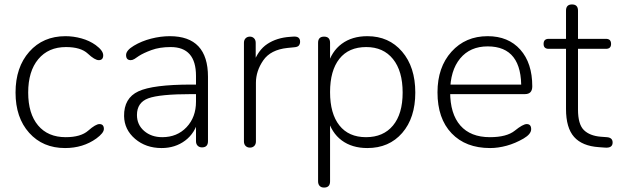

<svg xmlns="http://www.w3.org/2000/svg" viewBox="-20 -660 2788 865"><path d="M273 7Q173 7 111.5 -61.5Q50 -130 50 -243Q50 -357 112 -427Q174 -497 275 -497Q311 -497 347 -487Q383 -477 411 -457Q445 -432 445 -411Q445 -389 425 -389Q407 -389 375.5 -418.5Q344 -448 277 -448Q198 -448 152.5 -393.5Q107 -339 107 -243Q107 -148 151.5 -95Q196 -42 276 -42Q344 -42 377.5 -71.5Q411 -101 428 -101Q448 -101 448 -79Q448 -61 414 -36Q354 7 273 7Z M708 7Q637 7 588.5 -34.5Q540 -76 539 -137Q538 -218 603.5 -248.5Q669 -279 842 -279H874V-236H844Q699 -236 648 -217Q597 -198 597 -142Q597 -98 629.5 -70Q662 -42 711 -42Q778 -42 820.5 -87Q863 -132 863 -202V-318Q863 -448 749 -448Q699 -448 662.5 -434.5Q626 -421 606 -408Q595 -400 586 -394.5Q577 -389 569 -389Q548 -389 548 -412Q548 -433 583 -454Q618 -475 661 -486Q704 -497 745 -497Q917 -497 917 -314V-24Q917 4 890 4Q878 4 870.5 -3.5Q863 -11 863 -24V-129L875 -123Q859 -60 814 -26.5Q769 7 708 7Z M1106 5Q1094 5 1086.5 -2.5Q1079 -10 1079 -23V-467Q1079 -480 1086.5 -487.5Q1094 -495 1106 -495Q1117 -495 1124.5 -487.5Q1132 -480 1132 -467V-353L1121 -373Q1142 -434 1184.5 -462Q1227 -490 1286 -494L1300 -495Q1332 -498 1332 -472Q1332 -462 1326.5 -455Q1321 -448 1305 -447L1275 -444Q1199 -436 1166 -388Q1133 -340 1133 -287V-23Q1133 -10 1125.5 -2.5Q1118 5 1106 5Z M1440 185Q1427 185 1420 177.5Q1413 170 1413 157V-467Q1413 -495 1440 -495Q1467 -495 1467 -467V-355L1456 -364Q1473 -428 1519.5 -462.5Q1566 -497 1635 -497Q1732 -497 1791.5 -427.5Q1851 -358 1851 -243Q1851 -129 1792 -61Q1733 7 1635 7Q1566 7 1519.5 -27.5Q1473 -62 1456 -127L1467 -135V157Q1467 185 1440 185ZM1629 -42Q1707 -42 1750.5 -94.5Q1794 -147 1794 -243Q1794 -340 1750.5 -394Q1707 -448 1630 -448Q1551 -448 1509 -395Q1467 -342 1467 -245Q1467 -148 1509 -95Q1551 -42 1629 -42Z M2188 7Q2078 7 2014.5 -59.5Q1951 -126 1951 -244Q1951 -357 2014 -427Q2077 -497 2177 -497Q2270 -497 2324 -436.5Q2378 -376 2378 -271Q2378 -236 2345 -236H1999L1998 -279H2348L2328 -256Q2334 -451 2177 -451Q2098 -451 2053 -396.5Q2008 -342 2008 -246Q2008 -147 2054 -94.5Q2100 -42 2187 -42Q2263 -42 2299.5 -71.5Q2336 -101 2353 -101Q2373 -101 2373 -78Q2373 -56 2339 -36Q2301 -14 2262.5 -3.5Q2224 7 2188 7Z M2705 5 2678 3Q2603 -2 2566.5 -43Q2530 -84 2530 -169V-612Q2530 -640 2557 -640Q2584 -640 2584 -612V-167Q2584 -100 2610.5 -74Q2637 -48 2687 -44L2714 -42Q2740 -40 2740 -18Q2740 8 2705 5ZM2452 -440Q2429 -440 2429 -462Q2429 -485 2452 -485H2710Q2733 -485 2733 -462Q2733 -440 2710 -440Z"/></svg>

Font: Nunito VF Beta Light
Style: Regular
Weight: 300
Designer: Vernon Adams
Foundry: newtypography
Version: Version 3.001